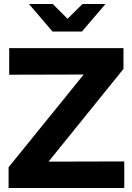

<svg xmlns="http://www.w3.org/2000/svg" viewBox="-20 -941 659 961"><path d="M23 0ZM23 0V-104L399 -568L26 -567V-700H598V-596L223 -132L602 -133V0ZM244 -921 318 -847 393 -921H508L390 -783H243L125 -921Z"/></svg>

Font: Rosa Sans
Style: Bold
Weight: 700
Designer: Pentagram / MCKL
Foundry: Pentagram / MCKL
Version: Version 1.005;September 16, 2019;FontCreator 11.5.0.2425 64-